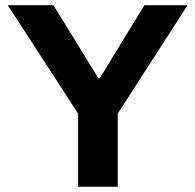

<svg xmlns="http://www.w3.org/2000/svg" viewBox="-20 -706 739 726"><path d="M275.3 0V-276.4L9.3 -686.4H182L352.3 -409.7H357.1L525.9 -686.4H689.4L425.1 -276.4V0Z"/></svg>

Font: Archivo SemiBold
Style: Regular
Weight: 600
Designer: Hector Gatti
Foundry: Omnibus-Type
Version: Version 2.001